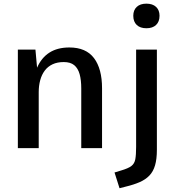

<svg xmlns="http://www.w3.org/2000/svg" viewBox="-20 -794 942 1029"><path d="M75.7 0V-528.3H169.9L178.7 -431.2Q202.1 -484.9 245.1 -512.2Q288.1 -539.6 351.6 -539.6Q440.9 -539.6 483.9 -482.4Q526.9 -425.3 526.9 -320.8V0H415.5V-319.8Q415.5 -365.2 406.7 -396.7Q397.9 -428.2 377.7 -444.8Q357.4 -461.4 321.8 -461.4Q287.1 -461.4 261.7 -449.5Q236.3 -437.5 220 -415.8Q203.6 -394 195.6 -364.5Q187.5 -335 187.5 -300.3V0ZM620.6 214.8 593.8 130.4 629.4 119.6Q667.5 108.4 684.1 95.7Q700.7 83 705.1 59.6Q709.5 36.1 709.5 -6.8V-528.3H820.8V8.3Q820.8 58.6 811 92Q801.3 125.5 780.5 147Q759.8 168.5 728.5 182.1Q697.3 195.8 654.3 206.1ZM764.6 -642.6Q731.4 -642.6 712.9 -660.2Q694.3 -677.7 694.3 -709.5Q694.3 -739.7 712.9 -757.1Q731.4 -774.4 764.6 -774.4Q797.9 -774.4 816.4 -757.1Q835 -739.7 835 -709.5Q835 -677.7 816.4 -660.2Q797.9 -642.6 764.6 -642.6Z"/></svg>

Font: Comme Medium
Style: Regular
Weight: 500
Version: Version 1.000;gftools[0.9.27]